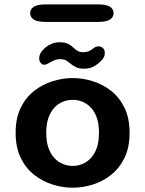

<svg xmlns="http://www.w3.org/2000/svg" viewBox="-20 -842 659 872"><path d="M310.5 10.5Q264.5 10.5 219 -3.8Q173.5 -18 135.2 -48Q97 -78 74 -125.2Q51 -172.5 51 -239Q51 -305.5 74 -352.5Q97 -399.5 135.2 -429.2Q173.5 -459 219 -473.2Q264.5 -487.5 310.5 -487.5Q355.5 -487.5 401.2 -473.2Q447 -459 484.8 -429.2Q522.5 -399.5 545.5 -352.5Q568.5 -305.5 568.5 -239Q568.5 -172.5 545.5 -125.2Q522.5 -78 484.8 -48Q447 -18 401.2 -3.8Q355.5 10.5 310.5 10.5ZM310.5 -88.5Q333.5 -88.5 354.5 -97.2Q375.5 -106 392.8 -124.2Q410 -142.5 419.8 -170.8Q429.5 -199 429.5 -239Q429.5 -278.5 419.8 -306.8Q410 -335 392.8 -353.2Q375.5 -371.5 354.5 -380Q333.5 -388.5 310.5 -388.5Q287.5 -388.5 265.8 -380Q244 -371.5 227 -353.2Q210 -335 200 -306.8Q190 -278.5 190 -239Q190 -199 200 -170.8Q210 -142.5 227 -124.2Q244 -106 265.8 -97.2Q287.5 -88.5 310.5 -88.5ZM363 -530Q338 -530 323.8 -537.5Q309.5 -545 297 -555.5Q287.5 -563.5 278 -568.5Q268.5 -573.5 254 -573.5Q240 -573.5 228.2 -568.8Q216.5 -564 207 -558.5Q191 -548 180.5 -548Q171 -548 164.5 -556.5Q158 -565 158 -576.5Q158 -601 183.5 -624Q195.5 -634.5 212.5 -642.2Q229.5 -650 249.5 -650Q275 -650 289 -643Q303 -636 313.5 -625.5Q322.5 -617 332.2 -611Q342 -605 358.5 -605Q372.5 -605 382.5 -609.2Q392.5 -613.5 400.5 -620Q406.5 -625 413.2 -628.2Q420 -631.5 428 -631.5Q438.5 -631.5 447.2 -624Q456 -616.5 456 -601.5Q456 -584.5 444.5 -571.5Q433 -557.5 412.2 -543.8Q391.5 -530 363 -530ZM117 -782.5Q117 -800.5 133.5 -811.2Q150 -822 186.5 -822H426.5Q463 -822 479.5 -811.2Q496 -800.5 496 -782.5Q496 -764 479.5 -753.2Q463 -742.5 426.5 -742.5H186.5Q150 -742.5 133.5 -753.2Q117 -764 117 -782.5Z"/></svg>

Font: Sono Monospace SemiBold
Style: Regular
Weight: 600
Designer: Tyler Finck
Foundry: Tyler Finck
Version: Version 2.112